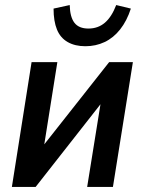

<svg xmlns="http://www.w3.org/2000/svg" viewBox="-20 -740 572 760"><path d="M27 0 105 -494H207L146 -110H109L412 -494H506L427 0H325L387 -385H423L121 0ZM318 -557Q277 -557 248 -573.5Q219 -590 205.5 -623Q192 -656 192 -706L256 -720Q257 -673 274.5 -650Q292 -627 330 -627Q368 -627 395 -650Q422 -673 440 -720L498 -706Q482 -657 455.5 -623.5Q429 -590 394 -573.5Q359 -557 318 -557Z"/></svg>

Font: Nunito Sans 10pt Condensed
Style: Bold Italic
Weight: 700
Width: 3
Italic angle: -9°
Designer: Vernon Adams
Foundry: Vernon Adams
Version: Version 3.101;gftools[0.9.27]